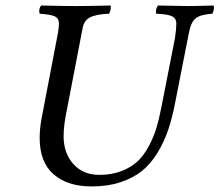

<svg xmlns="http://www.w3.org/2000/svg" viewBox="-20 -667 797 697"><path d="M124 -166Q124 -199.2 130.9 -236.8L187 -529.8Q193.8 -561.5 193.8 -582Q193.8 -601.1 178.2 -607.9Q162.6 -614.7 124 -617.2Q119.1 -632.8 128.9 -647Q218.8 -645 252.9 -645Q297.9 -645 381.8 -647Q383.8 -631.3 376 -617.2Q326.7 -615.2 305.4 -603.3Q284.2 -591.3 279.8 -564L223.1 -270Q210.9 -212.4 210.9 -172.9Q210.9 -111.3 246.1 -71.8Q281.2 -32.2 340.8 -32.2Q385.7 -32.2 421.4 -46.1Q457 -60.1 480 -81.8Q502.9 -103.5 520.8 -137.5Q538.6 -171.4 548.1 -203.4Q557.6 -235.4 565.9 -277.8L615.2 -528.8Q620.1 -561.5 620.1 -581.1Q620.1 -600.6 604 -608.2Q587.9 -615.7 546.9 -617.2Q543.9 -632.8 553.2 -647Q645 -645 661.1 -645Q687.5 -645 755.9 -647Q758.8 -633.3 751 -617.2Q707.5 -614.3 690.4 -600.6Q673.3 -586.9 666 -548.8L616.2 -295.9Q605.5 -239.7 590.8 -196.3Q576.2 -152.8 552 -112.8Q527.8 -72.8 495.8 -46.9Q463.9 -21 417.5 -5.6Q371.1 9.8 313 9.8Q225.1 9.8 174.6 -34.2Q124 -78.1 124 -166Z"/></svg>

Font: Common Serif News
Style: Italic
Weight: 450
Italic angle: -12°
Designer: Philipp H. Poll, Khaled Hosny
Foundry: Stefan Peev, Context Ltd.
Version: Version 1.026